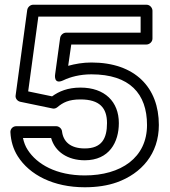

<svg xmlns="http://www.w3.org/2000/svg" viewBox="-20 -756 720 811"><path d="M338 -15C218 -15 136 -62 97 -123C87 -138 81 -155 77 -173H196C212 -115 266 -79 338 -79C442 -79 482 -156 482 -236C482 -326 423 -386 320 -386C266 -386 229 -370 200 -349L99 -370L142 -686H574V-618H259C247 -618 236 -608 234 -596L213 -443C213 -443 204 -396 248 -417C277 -431 318 -442 366 -442C528 -442 601 -360 601 -228C601 -90 491 -15 338 -15ZM320 -336C401 -336 432 -300 432 -236C432 -170 409 -129 338 -129C276 -129 247 -159 242 -201C241 -212 230 -223 217 -223H49C33 -223 23 -210 24 -197C26 -160 36 -126 55 -96C105 -17 206 35 338 35C389 35 435 28 474 14C577 -23 651 -106 651 -228C651 -386 551 -492 366 -492C330 -492 297 -486 268 -478L281 -568H599C610 -568 624 -578 624 -593V-711C624 -722 614 -736 599 -736H120C108 -736 97 -726 95 -714L46 -353C44 -342 52 -329 66 -326L201 -298C208 -296 216 -298 222 -303C246 -323 270 -336 320 -336Z"/></svg>

Font: Asimov
Style: XWidOu
Weight: 500
Designer: Google
Version: Version 2.000980; 2014